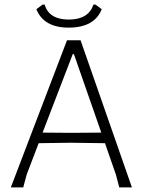

<svg xmlns="http://www.w3.org/2000/svg" viewBox="-20 -814 622 834"><path d="M395 -794 422 -774Q390 -694 278 -694Q170 -694 138 -774L165 -794H174Q193 -729 279 -729Q364 -729 386 -794ZM330 -639 553 0H498L484 -54L436 -192L285 -194L148 -192L96 -56L81 0H27L271 -639ZM296 -579 165 -238 290 -237 420 -238 301 -579Z"/></svg>

Font: Alegreya Sans SC Light
Style: Regular
Weight: 300
Designer: Juan Pablo del Peral
Foundry: Huerta Tipografica
Version: Version 2.007